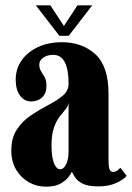

<svg xmlns="http://www.w3.org/2000/svg" viewBox="-20 -690 496 721"><path d="M152.5 11Q117.5 11 88 -5.8Q58.5 -22.5 40.5 -53Q22.5 -83.5 22.5 -124.5Q22.5 -173.5 44.2 -205.2Q66 -237 98 -258.2Q130 -279.5 162 -296Q194 -312.5 215.8 -330.8Q237.5 -349 237.5 -375.5Q237.5 -484 180 -484Q156.5 -484 142 -473.2Q127.5 -462.5 127.5 -447.5Q127.5 -433 134.2 -422.5Q141 -412 147.8 -400Q154.5 -388 154.5 -367.5Q154.5 -340 138.5 -324.5Q122.5 -309 97.5 -309Q71.5 -309 55.2 -331Q39 -353 39 -391Q39 -431.5 61.2 -463.2Q83.5 -495 122.8 -513.2Q162 -531.5 212.5 -531.5Q289 -531.5 338.2 -486.2Q387.5 -441 387.5 -338V-91Q387.5 -63 391.5 -53.8Q395.5 -44.5 404.5 -44.5Q414.5 -44.5 421.5 -50.2Q428.5 -56 432 -60L455.5 -30Q446 -16.5 417.2 -3.2Q388.5 10 350 10Q310.5 10 290.2 -0.5Q270 -11 261.8 -24.2Q253.5 -37.5 249.5 -45Q248 -40 238.2 -26.5Q228.5 -13 208 -1Q187.5 11 152.5 11ZM205.5 -54.5Q220 -54.5 228.8 -74Q237.5 -93.5 237.5 -121V-304.5Q235.5 -290.5 225.5 -278.8Q215.5 -267 203.5 -251.5Q191.5 -236 182.5 -210.5Q173.5 -185 173.5 -143.5Q173.5 -99.5 182.8 -77Q192 -54.5 205.5 -54.5ZM203 -555.5 114.5 -670H169L220 -592.5L271 -670H326.5L238 -555.5Z"/></svg>

Font: Imbue 10pt Black
Style: Regular
Weight: 900
Designer: Tyler Finck
Foundry: Etcetera Type Company
Version: Version 1.102; ttfautohint (v1.8.3)